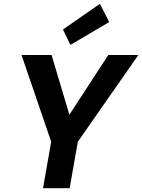

<svg xmlns="http://www.w3.org/2000/svg" viewBox="-20 -989 747 1009"><path d="M206 0 249 -244 93 -700H251L347 -378L340 -379L549 -700H707L389 -244L346 0ZM350 -753 311 -834 505 -969 554 -873Z"/></svg>

Font: DM Sans 11pt ExtraBold
Style: Italic
Weight: 800
Italic angle: -10°
Version: Version 4.004;gftools[0.9.30]